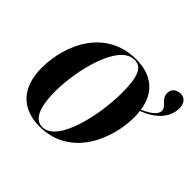

<svg xmlns="http://www.w3.org/2000/svg" viewBox="-178 -988 1218 1218"><g transform="rotate(45 430.5 -379.5)"><path d="M314 11C590 11 699 -258 699 -459C699 -477 697 -493 695 -509C791 -545 861 -610 861 -699C861 -740 840 -770 801 -770C760 -770 737 -745 737 -712C737 -658 794 -650 794 -608C794 -579 758 -547 694 -519C673 -665 574 -725 448 -725C178 -725 61 -477 61 -261C61 -79 162 11 314 11ZM330 1C268 1 227 -60 227 -218C227 -400 298 -715 442 -715C506 -715 534 -660 534 -510C534 -313 467 1 330 1Z"/></g></svg>

Font: Noto Serif Display Condensed ExtraBold
Style: Italic
Weight: 800
Width: 3
Italic angle: -12°
Designer: Monotype Design Team
Foundry: Monotype Imaging Inc.
Version: Version 2.009